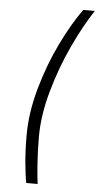

<svg xmlns="http://www.w3.org/2000/svg" viewBox="-59 -784 488 944"><g transform="rotate(5 185.0 -312.0)"><path d="M89 -109Q89 -221 123 -342Q157 -463 208.5 -569Q260 -675 313 -748H370Q318 -670 267.5 -561.5Q217 -453 183.5 -333.5Q150 -214 150 -109Q150 -38 154.5 25.5Q159 89 164 124H108Q101 92 95 28.5Q89 -35 89 -109Z"/></g></svg>

Font: Cairo Light
Style: Italic
Weight: 300
Italic angle: -13°
Designer: Mohamed Gaber, Accademia di Belle Arti di Urbino and others
Foundry: Kief Type Foundry, Accademia di Belle Arti di Urbino and others
Version: Version 3.011